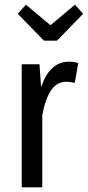

<svg xmlns="http://www.w3.org/2000/svg" viewBox="-20 -802 376 822"><path d="M315 -532 300 -447Q280 -452 264 -452Q225 -452 200 -417Q175 -382 161 -310V0H73V-527H149L156 -429Q193 -538 275 -538Q297 -538 315 -532ZM336 -743 224 -628H168L56 -743L91 -782L196 -694L301 -782Z"/></svg>

Font: Fira Sans Compressed
Style: Regular
Weight: 400
Width: 1
Designer: bBox Type GmbH & Carrois Corporate GbR & Edenspiekermann AG
Foundry: bBox Type GmbH & Carrois Corporate GbR & Edenspiekermann AG
Version: Version 4.301